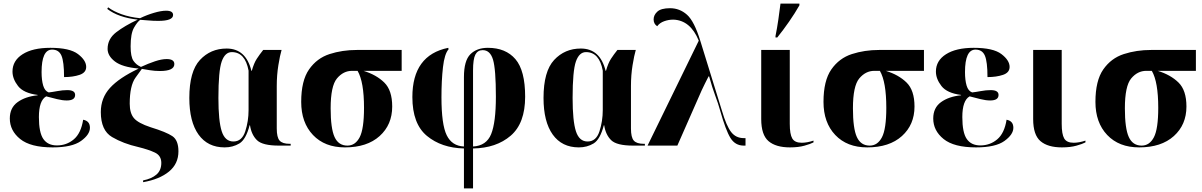

<svg xmlns="http://www.w3.org/2000/svg" viewBox="-20 -816 6739 1076"><path d="M275 10Q384 10 434 -26Q484 -62 484 -100Q484 -138 446 -145Q434 -69 393.5 -35Q353 -1 299 -1Q248 -1 223 -37Q198 -73 198 -160Q198 -253 239 -276Q269 -268 299.5 -260.5Q330 -253 354 -253Q401 -253 401 -284Q401 -311 357 -311Q331 -311 301.5 -305.5Q272 -300 253 -298Q231 -306 222 -336.5Q213 -367 213 -412Q213 -538 272 -538Q310 -538 324.5 -504Q339 -470 339 -384Q389 -384 426 -396.5Q463 -409 463 -441Q463 -478 417 -513Q371 -548 262 -548Q163 -548 106.5 -512Q50 -476 50 -415Q50 -374 81 -334Q112 -294 191 -284V-282Q122 -275 78.5 -243.5Q35 -212 35 -152Q35 -84 93 -37Q151 10 275 10Z M782 205Q874 189 927 145.5Q980 102 980 32Q980 -30 946 -53Q912 -76 824 -103Q754 -126 730.5 -154Q707 -182 707 -235Q707 -336 739.5 -381Q772 -426 775 -430Q793 -427 820 -422.5Q847 -418 876 -418Q957 -418 957 -457Q957 -485 914 -485Q886 -485 848.5 -472.5Q811 -460 770 -441Q744 -452 728 -475Q712 -498 712 -556Q712 -628 731 -661Q750 -694 766 -705Q785 -704 811 -701.5Q837 -699 867 -699Q950 -699 950 -732Q950 -756 911 -756Q883 -756 842.5 -744Q802 -732 765 -714Q706 -720 660.5 -736.5Q615 -753 586 -775L581 -766Q643 -718 752 -706Q679 -672 631 -635Q583 -598 583 -542Q583 -503 624 -471.5Q665 -440 756 -432V-431Q648 -380 596.5 -323.5Q545 -267 545 -188Q545 -85 608 -48Q671 -11 755 8Q812 22 848 39Q884 56 884 97Q884 139 856.5 162.5Q829 186 782 195Z M1239 10Q1285 10 1321.5 -12Q1358 -34 1379 -114H1381Q1389 -61 1420 -30.5Q1451 0 1543 0H1609V-10H1603Q1563 -10 1547 -28Q1531 -46 1531 -96V-334Q1531 -395 1540 -450.5Q1549 -506 1558 -536H1455Q1435 -511 1419 -486.5Q1403 -462 1391 -419H1389Q1358 -544 1250 -544Q1160 -544 1100.5 -480Q1041 -416 1041 -267Q1041 -134 1092.5 -62Q1144 10 1239 10ZM1288 -23Q1241 -23 1222.5 -80.5Q1204 -138 1204 -267Q1204 -419 1222.5 -471.5Q1241 -524 1279 -524Q1354 -524 1373 -420V-199Q1373 -137 1354.5 -80Q1336 -23 1288 -23Z M1913 10Q2037 10 2107.5 -53.5Q2178 -117 2178 -219Q2178 -310 2133.5 -353.5Q2089 -397 2017 -419H2231V-536H1980Q1898 -536 1827 -513Q1756 -490 1712 -427Q1668 -364 1668 -245Q1668 -129 1734 -59.5Q1800 10 1913 10ZM1927 0Q1877 0 1855 -48Q1833 -96 1833 -209Q1833 -334 1868.5 -376.5Q1904 -419 1953 -419H1984Q2020 -357 2020 -212Q2020 -93 1995.5 -46.5Q1971 0 1927 0Z M2580 240H2631V16Q2761 14 2842 -55.5Q2923 -125 2923 -274Q2923 -421 2868.5 -484.5Q2814 -548 2714 -548Q2652 -548 2616 -512Q2580 -476 2580 -384V5Q2513 2 2483.5 -58Q2454 -118 2454 -271Q2454 -365 2462.5 -439.5Q2471 -514 2494 -540L2492 -548Q2291 -507 2291 -272Q2291 -122 2372.5 -54.5Q2454 13 2580 16ZM2631 5V-421Q2631 -485 2644 -510Q2657 -535 2685 -535Q2727 -535 2743 -481.5Q2759 -428 2759 -274Q2759 -130 2732.5 -64.5Q2706 1 2631 5Z M3224 10Q3270 10 3306.5 -12Q3343 -34 3364 -114H3366Q3374 -61 3405 -30.5Q3436 0 3528 0H3594V-10H3588Q3548 -10 3532 -28Q3516 -46 3516 -96V-334Q3516 -395 3525 -450.5Q3534 -506 3543 -536H3440Q3420 -511 3404 -486.5Q3388 -462 3376 -419H3374Q3343 -544 3235 -544Q3145 -544 3085.5 -480Q3026 -416 3026 -267Q3026 -134 3077.5 -62Q3129 10 3224 10ZM3273 -23Q3226 -23 3207.5 -80.5Q3189 -138 3189 -267Q3189 -419 3207.5 -471.5Q3226 -524 3264 -524Q3339 -524 3358 -420V-199Q3358 -137 3339.5 -80Q3321 -23 3273 -23Z M3609 0H3776L3912 -309Q3920 -326 3930.5 -347.5Q3941 -369 3951 -388H3954Q3972 -323 3988.5 -279.5Q4005 -236 4016 -196Q4047 -86 4073.5 -43Q4100 0 4148 0H4158V-42H4148Q4104 -42 4077.5 -76Q4051 -110 4026 -195L3905 -586Q3871 -697 3830 -733.5Q3789 -770 3735 -770Q3685 -770 3664 -751Q3643 -732 3643 -707Q3643 -682 3663 -669Q3677 -688 3702 -697Q3727 -706 3753 -706Q3849 -703 3896 -588Z M4407 10Q4454 10 4488 0.5Q4522 -9 4539 -18V-28Q4503 -16 4473 -16Q4434 -16 4420 -40Q4406 -64 4406 -122V-536H4246V-149Q4246 -60 4287 -25Q4328 10 4407 10ZM4326 -606H4336Q4369 -647 4402 -694.5Q4435 -742 4460 -786V-796H4354Q4349 -755 4342 -706.5Q4335 -658 4326 -614Z M4840 10Q4964 10 5034.5 -53.5Q5105 -117 5105 -219Q5105 -310 5060.5 -353.5Q5016 -397 4944 -419H5158V-536H4907Q4825 -536 4754 -513Q4683 -490 4639 -427Q4595 -364 4595 -245Q4595 -129 4661 -59.5Q4727 10 4840 10ZM4854 0Q4804 0 4782 -48Q4760 -96 4760 -209Q4760 -334 4795.5 -376.5Q4831 -419 4880 -419H4911Q4947 -357 4947 -212Q4947 -93 4922.5 -46.5Q4898 0 4854 0Z M5450 10Q5559 10 5609 -26Q5659 -62 5659 -100Q5659 -138 5621 -145Q5609 -69 5568.5 -35Q5528 -1 5474 -1Q5423 -1 5398 -37Q5373 -73 5373 -160Q5373 -253 5414 -276Q5444 -268 5474.5 -260.5Q5505 -253 5529 -253Q5576 -253 5576 -284Q5576 -311 5532 -311Q5506 -311 5476.5 -305.5Q5447 -300 5428 -298Q5406 -306 5397 -336.5Q5388 -367 5388 -412Q5388 -538 5447 -538Q5485 -538 5499.5 -504Q5514 -470 5514 -384Q5564 -384 5601 -396.5Q5638 -409 5638 -441Q5638 -478 5592 -513Q5546 -548 5437 -548Q5338 -548 5281.5 -512Q5225 -476 5225 -415Q5225 -374 5256 -334Q5287 -294 5366 -284V-282Q5297 -275 5253.5 -243.5Q5210 -212 5210 -152Q5210 -84 5268 -37Q5326 10 5450 10Z M5931 10Q5978 10 6012 0.5Q6046 -9 6063 -18V-28Q6027 -16 5997 -16Q5958 -16 5944 -40Q5930 -64 5930 -122V-536H5770V-149Q5770 -60 5811 -25Q5852 10 5931 10Z M6364 10Q6488 10 6558.5 -53.5Q6629 -117 6629 -219Q6629 -310 6584.5 -353.5Q6540 -397 6468 -419H6682V-536H6431Q6349 -536 6278 -513Q6207 -490 6163 -427Q6119 -364 6119 -245Q6119 -129 6185 -59.5Q6251 10 6364 10ZM6378 0Q6328 0 6306 -48Q6284 -96 6284 -209Q6284 -334 6319.5 -376.5Q6355 -419 6404 -419H6435Q6471 -357 6471 -212Q6471 -93 6446.5 -46.5Q6422 0 6378 0Z"/></svg>

Font: Noto Serif Display SemiCondensed Extra
Style: Regular
Weight: 800
Width: 4
Designer: Monotype Design Team
Foundry: Monotype Imaging Inc.
Version: Version 1.900